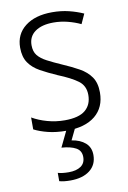

<svg xmlns="http://www.w3.org/2000/svg" viewBox="-88 -595 592 889"><g transform="rotate(-10 208.0 -151.0)"><path d="M375 -138Q375 -68 327.5 -29Q280 10 192 10Q144 10 106 0.5Q68 -9 41 -23V-79Q72 -61 111.5 -50Q151 -39 193 -39Q259 -39 289.5 -64.5Q320 -90 320 -136Q320 -179 288.5 -202.5Q257 -226 195 -251Q152 -270 118.5 -288.5Q85 -307 66 -334.5Q47 -362 47 -406Q47 -469 94 -505.5Q141 -542 221 -542Q263 -542 299.5 -533Q336 -524 367 -510L346 -464Q319 -477 286 -485.5Q253 -494 219 -494Q164 -494 132.5 -471.5Q101 -449 101 -408Q101 -378 115.5 -360Q130 -342 157.5 -327.5Q185 -313 226 -295Q268 -277 302 -258Q336 -239 355.5 -211Q375 -183 375 -138ZM295 142Q295 188 261.5 214Q228 240 170 240Q138 240 118 234V195Q138 201 169 201Q205 201 226 186.5Q247 172 247 143Q247 113 222.5 99.5Q198 86 155 83L195 0H235L207 58Q247 64 271 85Q295 106 295 142Z"/></g></svg>

Font: Noto Sans Tamil SemiCondensed Light
Style: Regular
Weight: 300
Width: 4
Designer: Jelle Bosma - Monotype Design Team
Foundry: Monotype Imaging Inc.
Version: Version 2.004; ttfautohint (v1.8.4.7-5d5b)